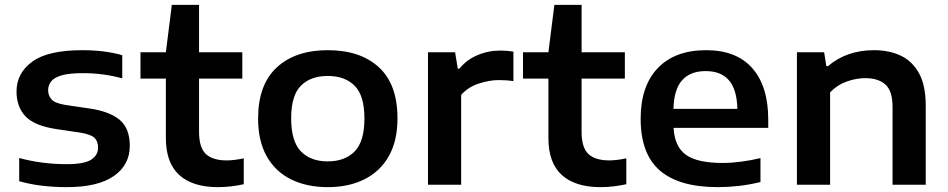

<svg xmlns="http://www.w3.org/2000/svg" viewBox="-20 -760 3900 790"><path d="M254.5 10Q201 10 151.5 4Q102 -2 59 -14.5V-110Q106 -97 155 -90.8Q204 -84.5 253.5 -84.5Q326 -84.5 354.8 -102.8Q383.5 -121 383.5 -153Q383.5 -178.5 368.8 -192.8Q354 -207 312 -214L211 -229Q121.5 -242.5 84.8 -281.5Q48 -320.5 48 -383.5Q48 -459 112.5 -506.2Q177 -553.5 319.5 -553.5Q410 -553.5 483 -533V-437.5Q406.5 -459 320.5 -459Q264 -459 233 -449.8Q202 -440.5 190 -424.5Q178 -408.5 178 -389Q178 -367 192 -351.2Q206 -335.5 247.5 -328.5L349 -313.5Q431 -301.5 472.5 -266.8Q514 -232 514 -160Q514 -81.5 448.5 -35.8Q383 10 254.5 10Z M876.5 10Q773 10 717.8 -39.8Q662.5 -89.5 662.5 -192V-436.5H558V-545H662.5L687 -740H799V-545H977V-436.5H799V-218Q799 -152.5 827.2 -126.2Q855.5 -100 913 -100Q942 -100 983 -108.5V-2Q958 3.5 930.8 6.8Q903.5 10 876.5 10Z M1328.5 10Q1242.5 10 1178 -21.8Q1113.5 -53.5 1077.8 -116.2Q1042 -179 1042 -272.5Q1042 -411.5 1118.8 -482.5Q1195.5 -553.5 1328.5 -553.5Q1462.5 -553.5 1539 -483.2Q1615.5 -413 1615.5 -272.5Q1615.5 -180 1579.5 -117Q1543.5 -54 1479 -22Q1414.5 10 1328.5 10ZM1328.5 -96Q1399 -96 1439.2 -137Q1479.5 -178 1479.5 -272Q1479.5 -367 1439.2 -407.2Q1399 -447.5 1328.5 -447.5Q1258 -447.5 1218 -407.2Q1178 -367 1178 -273Q1178 -178.5 1218 -137.2Q1258 -96 1328.5 -96Z M1741 0V-545H1852.5L1863.5 -477.5H1870.5Q1899 -513.5 1944 -532.8Q1989 -552 2039 -552Q2067 -552 2092.5 -547.5V-426Q2078.5 -428.5 2062.8 -429.5Q2047 -430.5 2032 -430.5Q1993.5 -430.5 1949.5 -416Q1905.5 -401.5 1877.5 -369.5V0Z M2450.5 10Q2347 10 2291.8 -39.8Q2236.5 -89.5 2236.5 -192V-436.5H2132V-545H2236.5L2261 -740H2373V-545H2551V-436.5H2373V-218Q2373 -152.5 2401.2 -126.2Q2429.5 -100 2487 -100Q2516 -100 2557 -108.5V-2Q2532 3.5 2504.8 6.8Q2477.5 10 2450.5 10Z M2934 10Q2774.5 10 2695.2 -58.2Q2616 -126.5 2616 -271.5Q2616 -406 2686.5 -479.8Q2757 -553.5 2885.5 -553.5Q3010.5 -553.5 3075.8 -479Q3141 -404.5 3141 -267.5V-234H2751.5Q2755.5 -157 2802 -123.2Q2848.5 -89.5 2954 -89.5Q2989.5 -89.5 3029.5 -94.8Q3069.5 -100 3109 -109.5V-11Q3061.5 0.5 3018.2 5.2Q2975 10 2934 10ZM2883.5 -467.5Q2820.5 -467.5 2786.8 -430Q2753 -392.5 2751 -312H3014Q3012 -392 2979.2 -429.8Q2946.5 -467.5 2883.5 -467.5Z M3259 0V-545H3371L3380 -488H3387Q3463.5 -553.5 3576.5 -553.5Q3639.5 -553.5 3687.2 -530.5Q3735 -507.5 3762 -457.5Q3789 -407.5 3789 -326V0H3652.5V-320Q3652.5 -386 3623 -412.2Q3593.5 -438.5 3540.5 -438.5Q3503 -438.5 3463.8 -424.5Q3424.5 -410.5 3395.5 -380V0Z"/></svg>

Font: Encode Sans Expanded SemiBold
Style: Regular
Weight: 600
Width: 7
Designer: Multiple Designers
Foundry: Impallari Type
Version: Version 3.000; ttfautohint (v1.8.3) -l 8 -r 50 -G 200 -x 14 